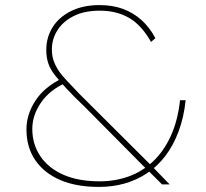

<svg xmlns="http://www.w3.org/2000/svg" viewBox="-20 -725 809 755"><path d="M617 0 561 -56 543 -73 312 -306Q271 -345 243.5 -374.5Q216 -404 197 -428Q178 -452 170 -475.5Q162 -499 162 -529Q162 -578 187 -618Q212 -658 259.5 -681.5Q307 -705 371 -705Q423 -705 463.5 -690Q504 -675 536 -646.5Q568 -618 591 -575L574 -560Q536 -627 487 -655Q438 -683 373 -683Q311 -683 269 -661.5Q227 -640 205.5 -605.5Q184 -571 184 -531Q184 -505 191.5 -484.5Q199 -464 212 -445Q225 -426 245.5 -405Q266 -384 292 -356L569 -80L580 -69L647 0ZM369 10Q279 10 216 -17.5Q153 -45 118.5 -95.5Q84 -146 84 -217Q84 -275 119.5 -329.5Q155 -384 227 -418L242 -401Q176 -372 141.5 -322Q107 -272 107 -218Q107 -158 138.5 -111Q170 -64 229 -38Q288 -12 372 -12Q432 -12 485.5 -31Q539 -50 581.5 -90Q624 -130 651.5 -190Q679 -250 688 -331H710Q703 -263 682 -207.5Q661 -152 630 -111.5Q599 -71 558.5 -44Q518 -17 470.5 -3.5Q423 10 369 10Z"/></svg>

Font: Lexend Exa Thin
Style: Regular
Weight: 250
Designer: Bonnie Shaver-Troup, Thomas Jockin
Foundry: Lexend
Version: Version 1.007